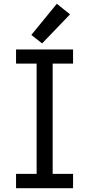

<svg xmlns="http://www.w3.org/2000/svg" viewBox="-20 -997 472 1017"><path d="M65 0H367V-76H259V-660H367V-735H65V-660H174V-76H65ZM203 -767 351 -921 281 -977 146 -812Z"/></svg>

Font: Iosevka Sparkle
Style: Regular
Weight: 400
Designer: Belleve Invis
Foundry: Belleve Invis
Version: Version 4.5.0; ttfautohint (v1.8.3)